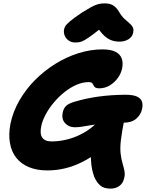

<svg xmlns="http://www.w3.org/2000/svg" viewBox="-20 -1001 865 1139"><path d="M636 118Q597 118 575.5 100Q554 82 539 48Q532 28 527 6Q522 -16 520 -47Q518 -78 520 -124L564 -100Q516 -64 467 -39.5Q418 -15 366.5 -2.5Q315 10 261 10Q198 10 151.5 -9.5Q105 -29 76.5 -65Q48 -101 39 -152.5Q30 -204 42 -267Q57 -339 95 -405Q133 -471 187.5 -526Q242 -581 308 -622Q374 -663 445.5 -685.5Q517 -708 587 -708Q637 -708 664.5 -694Q692 -680 701.5 -655.5Q711 -631 705 -598Q699 -566 679 -538.5Q659 -511 630.5 -494Q602 -477 569 -477Q555 -477 548 -480.5Q541 -484 537.5 -490Q534 -496 531.5 -501.5Q529 -507 523.5 -510.5Q518 -514 506 -514Q471 -514 434 -498Q397 -482 362.5 -454.5Q328 -427 299.5 -393Q271 -359 251.5 -323Q232 -287 225 -254Q215 -208 230.5 -185Q246 -162 286 -162Q333 -162 381.5 -174.5Q430 -187 475.5 -212.5Q521 -238 559 -277Q585 -303 611.5 -312.5Q638 -322 672 -322Q699 -322 710 -314.5Q721 -307 717 -289Q703 -218 697.5 -172.5Q692 -127 695 -94.5Q698 -62 708 -28Q715 -4 717.5 9.5Q720 23 720 32.5Q720 42 717 54Q711 85 689 101.5Q667 118 636 118ZM424 -246Q388 -246 366 -270.5Q344 -295 352 -333Q357 -359 373.5 -374Q390 -389 431 -400Q493 -418 564 -428Q635 -438 722 -439Q771 -439 794 -427.5Q817 -416 822.5 -397Q828 -378 823 -355Q816 -321 788.5 -297Q761 -273 711 -273Q650 -273 604.5 -269Q559 -265 526.5 -259.5Q494 -254 469.5 -250Q445 -246 424 -246ZM426 -749Q406 -749 390.5 -758.5Q375 -768 366.5 -784Q358 -800 359 -820Q360 -832 366.5 -844Q373 -856 395.5 -875Q418 -894 467 -927Q499 -947 521 -959Q543 -971 561 -976Q579 -981 599 -981Q633 -981 652 -968.5Q671 -956 685 -933Q701 -905 718 -889.5Q735 -874 748 -863Q761 -852 767.5 -840Q774 -828 770 -807Q765 -782 742 -768Q719 -754 690 -754Q660 -754 636 -764Q612 -774 589.5 -798Q567 -822 541 -864L613 -862Q563 -820 532 -797Q501 -774 482.5 -763.5Q464 -753 451.5 -751Q439 -749 426 -749Z"/></svg>

Font: Shantell Sans ExtraBold
Style: Italic
Weight: 800
Italic angle: -11°
Designer: Stephen Nixon, Anya Danilova, Shantell Martin
Foundry: Arrow Type
Version: Version 1.011;[c5ecc13dd]